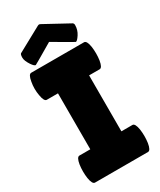

<svg xmlns="http://www.w3.org/2000/svg" viewBox="-226 -983 883 1058"><g transform="rotate(-30 216.0 -454.5)"><path d="M117 -172V-528H46Q29 -528 22 -571Q18 -592 18 -614Q18 -636 22 -657Q29 -700 46 -700H382Q399 -700 406 -657Q409 -636 409 -614Q409 -592 406 -571Q399 -528 382 -528H315V-172H385Q402 -172 409 -129Q412 -108 412 -86Q412 -64 409 -43Q402 0 385 0H48Q31 0 24 -43Q21 -64 21 -86Q21 -108 24 -129Q31 -172 48 -172ZM89 -724Q80 -724 65 -746Q45 -776 45 -796Q45 -816 51 -821L205 -905Q212 -909 216 -909Q220 -909 227 -905L381 -821Q387 -816 387 -807Q387 -776 370 -750Q353 -724 344 -724Q342 -724 216 -798Q91 -724 89 -724Z"/></g></svg>

Font: Lilita One
Style: Regular
Weight: 400
Designer: Juan Montoreano
Foundry: Juan Montoreano
Version: Version 1.002